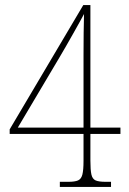

<svg xmlns="http://www.w3.org/2000/svg" viewBox="-20 -734 505 754"><path d="M215 0V-20H248Q274 -20 286.5 -25.5Q299 -31 303.5 -48.5Q308 -66 308 -103V-208H18V-226L307 -714H335V-233H453V-208H335V-103Q335 -66 339 -48.5Q343 -31 355.5 -25.5Q368 -20 395 -20H416V0ZM50 -233H308V-446Q308 -475 308 -518Q308 -561 308.5 -604.5Q309 -648 310 -679Q306 -671 294.5 -650.5Q283 -630 268.5 -604Q254 -578 239.5 -553Q225 -528 215 -511Z"/></svg>

Font: Noto Serif Armenian Condensed Thin
Style: Regular
Weight: 100
Width: 3
Designer: Monotype Design Team
Foundry: Monotype Imaging Inc.
Version: Version 2.008; ttfautohint (v1.8.4.7-5d5b)